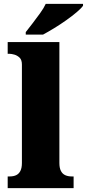

<svg xmlns="http://www.w3.org/2000/svg" viewBox="-20 -979 452 999"><path d="M20 0V-61H31Q50 -61 64 -67.5Q78 -74 86 -89.5Q94 -105 94 -131V-643Q94 -668 81.5 -679.5Q69 -691 54 -695Q39 -699 31 -699H20V-760H289V-131Q289 -105 297 -89.5Q305 -74 319.5 -67.5Q334 -61 352 -61H363V0ZM114 -812Q129 -831 149 -857Q169 -883 188.5 -910Q208 -937 218 -959H412V-949Q403 -936 379.5 -916Q356 -896 325 -874Q294 -852 262 -832.5Q230 -813 204 -799H114Z"/></svg>

Font: Noto Serif Kannada Black
Style: Regular
Weight: 900
Version: Version 2.003